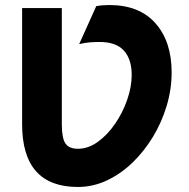

<svg xmlns="http://www.w3.org/2000/svg" viewBox="-20 -732 751 764"><path d="M290 12Q68 12 68 -238V-700H226V-238Q226 -182 240.5 -161Q255 -140 290 -140Q331 -140 369.2 -167.5Q407.5 -195 438 -239.5Q468.5 -284 486.2 -335.2Q504 -386.5 504 -434Q504 -496.5 472.8 -530.8Q441.5 -565 376 -565Q356.5 -565 337.5 -563.5Q318.5 -562 295 -556.5L363 -707.5Q386.5 -712 415 -712Q534.5 -712 598.8 -639.2Q663 -566.5 663 -444Q663 -377.5 643.5 -311.8Q624 -246 588.8 -187.8Q553.5 -129.5 506.8 -84.5Q460 -39.5 404.8 -13.8Q349.5 12 290 12Z"/></svg>

Font: Overpass Black
Style: Regular
Weight: 900
Designer: Delve Withrington, Dave Bailey, Thomas Jockin
Foundry: Delve Fonts LLC
Version: Version 4.000; ttfautohint (v1.8.3)